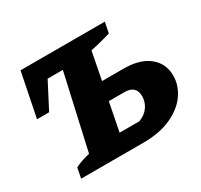

<svg xmlns="http://www.w3.org/2000/svg" viewBox="-139 -836 1062 1016"><g transform="rotate(-30 392.0 -328.5)"><path d="M85 0 97 -62Q117 -72 140 -80Q163 -88 187 -93L289 -547H196L114 -389H40L94 -657H609L596 -592Q566 -583 534.5 -575Q503 -567 472 -561L439 -392H571Q670 -392 725 -347.5Q780 -303 780 -229Q780 -169 743 -116.5Q706 -64 635.5 -32Q565 0 466 0ZM383 -109H503Q542 -123 562.5 -152.5Q583 -182 583 -217Q583 -282 512 -282H417Z"/></g></svg>

Font: Piazzolla SC ExtraBold
Style: Italic
Weight: 800
Italic angle: -11.3°
Designer: Juan Pablo del Peral
Foundry: Huerta Tipografica
Version: Version 1.330